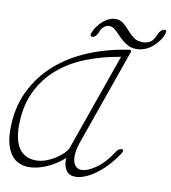

<svg xmlns="http://www.w3.org/2000/svg" viewBox="-95 -952 941 1057"><g transform="rotate(10 375.5 -423.0)"><path d="M593 -150Q606 -170 624 -170Q632 -169 632 -163Q632 -157 626 -147Q599 -106 569 -74Q539 -42 509 -20.5Q479 1 450.5 12.5Q422 24 398 24Q361 24 345.5 0Q330 -24 330 -56Q330 -65 331 -70Q290 -32 237 -8Q184 16 136 16Q107 16 82 5.5Q57 -5 39 -27.5Q21 -50 10.5 -85.5Q0 -121 0 -171Q0 -291 45 -384.5Q90 -478 167 -546Q244 -614 347.5 -656.5Q451 -699 568 -716H572Q580 -716 580 -709Q580 -707 578 -701L386 -156Q386 -156 384 -148Q374 -114 374 -87Q374 -54 387.5 -36.5Q401 -19 424 -19Q457 -19 504 -51.5Q551 -84 593 -150ZM342 -133Q344 -140 344.5 -140.5Q345 -141 345 -143L531 -670Q427 -653 338 -617.5Q249 -582 183.5 -524.5Q118 -467 80.5 -386Q43 -305 43 -197Q44 -111 76 -69Q108 -27 169 -27Q195 -27 223 -37Q251 -47 275 -62.5Q299 -78 317.5 -96.5Q336 -115 342 -133ZM388 -782Q384 -770 374.5 -760.5Q365 -751 353 -751Q345 -751 345 -764Q351 -785 364 -804Q377 -823 393.5 -838Q410 -853 429 -861.5Q448 -870 465 -870Q492 -870 510.5 -854.5Q529 -839 545.5 -820Q562 -801 582 -785.5Q602 -770 632 -770Q657 -770 675 -780.5Q693 -791 708 -829Q713 -840 722 -849Q731 -858 744 -858Q751 -858 751 -851Q751 -838 744.5 -824Q738 -810 728.5 -797.5Q719 -785 708.5 -774Q698 -763 690 -757Q651 -727 606 -727Q580 -727 561 -736.5Q542 -746 525.5 -760Q509 -774 494.5 -790Q480 -806 463 -819Q450 -826 438 -826Q421 -826 406 -812Q391 -798 388 -782Z"/></g></svg>

Font: Discipuli Britannica
Style: Regular
Weight: 400
Designer: Peter Wiegel
Foundry: Peter Wiegel
Version: Version 0.001 2009